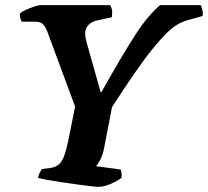

<svg xmlns="http://www.w3.org/2000/svg" viewBox="-20 -724 806 744"><path d="M363 0Q355 0 332 -2.5Q309 -5 277.5 -9.5Q246 -14 215 -18.5Q184 -23 160 -27.5Q136 -32 127 -35Q130 -47 134 -55Q138 -63 142 -69L175 -73Q194 -76 206.5 -85.5Q219 -95 227.5 -117Q236 -139 244 -176L271 -311L162 -605Q155 -622 145.5 -631Q136 -640 117 -640H64Q62 -644 59 -652.5Q56 -661 57 -671Q63 -678 79.5 -685.5Q96 -693 112.5 -698.5Q129 -704 136 -704H407Q411 -698 413.5 -687Q416 -676 413 -657L357 -645Q336 -641 323 -627.5Q310 -614 310 -594Q310 -587 311.5 -579Q313 -571 315 -562L370 -367H373Q414 -440 446 -494Q478 -548 504 -588.5Q530 -629 553.5 -656.5Q577 -684 600 -704H758Q761 -697 764 -686.5Q767 -676 765 -662L708 -646Q688 -641 667.5 -629Q647 -617 623.5 -593.5Q600 -570 570 -533Q540 -496 502 -441Q464 -386 414 -309L383 -148Q378 -123 368.5 -105Q359 -87 352 -80L448 -67Q449 -63 450.5 -55.5Q452 -48 451 -35Q434 -22 408 -11Q382 0 363 0Z"/></svg>

Font: Texturina 12pt ExtraBold
Style: Italic
Weight: 800
Italic angle: -11°
Designer: Guillermo Torres Carreño
Foundry: Omnibus-Type
Version: Version 1.002